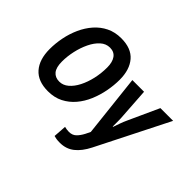

<svg xmlns="http://www.w3.org/2000/svg" viewBox="-196 -1031 1578 1578"><g transform="rotate(45 593.0 -242.5)"><path d="M286 10Q169 10 110 -57.5Q51 -125 51 -246Q51 -312 64.5 -380Q78 -448 106 -510Q134 -572 176.5 -620.5Q219 -669 276 -697Q333 -725 405 -725Q522 -725 579.5 -658Q637 -591 637 -474Q637 -409 624 -341Q611 -273 584.5 -210Q558 -147 516 -97.5Q474 -48 417 -19Q360 10 286 10ZM296 -112Q339 -112 375 -142.5Q411 -173 437.5 -225Q464 -277 478.5 -341Q493 -405 493 -473Q493 -535 468 -570Q443 -605 394 -605Q348 -605 311.5 -572Q275 -539 249 -485Q223 -431 209 -368Q195 -305 195 -245Q195 -176 221.5 -144Q248 -112 296 -112ZM655 240Q631 240 614.5 237.5Q598 235 585 231L593 117Q605 120 617.5 122Q630 124 644 124Q683 124 707 101Q731 78 751 40L772 -3L712 -546H848L865 -291Q868 -260 868 -225Q868 -190 868 -162H872Q881 -188 892 -219.5Q903 -251 918 -283L1038 -546H1186L871 79Q831 158 779 199Q727 240 655 240Z"/></g></svg>

Font: Noto Sans SemiCondensed
Style: Bold Italic
Weight: 700
Width: 4
Italic angle: -12°
Designer: Monotype Design Team
Foundry: Monotype Imaging Inc.
Version: Version 2.013; ttfautohint (v1.8.4.7-5d5b)